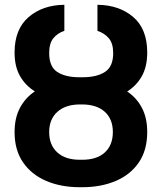

<svg xmlns="http://www.w3.org/2000/svg" viewBox="-20 -780 684 810"><path d="M328.6 -454.1Q388.2 -454.1 422.9 -476.6Q457.5 -499 457.5 -556.2Q457.5 -596.7 439.2 -618.4Q420.9 -640.1 391.1 -649.9V-759.8Q482.9 -758.8 542 -708.3Q601.1 -657.7 601.1 -558.6Q601.1 -499 578.4 -458.7Q555.7 -418.5 516.6 -394Q556.2 -367.7 578.6 -325.2Q601.1 -282.7 601.1 -223.1Q601.1 -146.5 565.7 -94.7Q530.3 -43 468.3 -16.6Q406.2 9.8 327.1 9.8H316.4Q237.3 9.8 175.3 -16.6Q113.3 -43 77.4 -94.7Q41.5 -146.5 41.5 -222.7Q41.5 -282.2 64.2 -325Q86.9 -367.7 127 -394.5Q87.4 -418.9 64.5 -459Q41.5 -499 41.5 -558.6Q41.5 -656.7 100.6 -707.8Q159.7 -758.8 251.5 -759.8V-649.9Q222.2 -640.1 204.8 -618.4Q187.5 -596.7 187.5 -556.2Q187.5 -498.5 221.7 -476.3Q255.9 -454.1 314.9 -454.1ZM327.1 -339.4H316.4Q255.9 -338.9 221.7 -307.9Q187.5 -276.9 187.5 -222.7Q187.5 -168 221.7 -137Q255.9 -106 316.4 -106H327.1Q388.7 -106 422.4 -137Q456.1 -168 456.1 -223.1Q456.1 -277.3 422.4 -308.1Q388.7 -338.9 327.1 -339.4Z"/></svg>

Font: Inter Display
Style: Bold
Weight: 700
Designer: Rasmus Andersson
Foundry: rsms
Version: Version 4.001;git-9221beed3